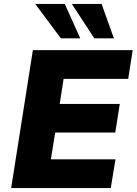

<svg xmlns="http://www.w3.org/2000/svg" viewBox="-20 -961 698 981"><path d="M37 0 148 -705H658L635 -558H305L285 -430H592L569 -284H262L240 -147H570L546 0ZM462 -765 347 -941H499L562 -765ZM291 -765 160 -941H311L390 -765Z"/></svg>

Font: Nunito Sans 9pt Black
Style: Italic
Weight: 900
Italic angle: -9°
Version: Version 3.101;gftools[0.9.27]